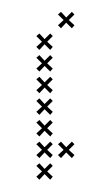

<svg xmlns="http://www.w3.org/2000/svg" viewBox="-20 -301 147 317"><path d="M67.1 -9.3 57.9 -17.9 67.1 -27.1 62.9 -31.4 53.6 -22.1 45 -31.4 40 -27.1 49.3 -17.9 40 -9.3 45 -4.3 53.6 -13.6 62.9 -4.3ZM67.1 -45 57.9 -53.6 67.1 -62.9 62.9 -67.1 53.6 -57.9 45 -67.1 40 -62.9 49.3 -53.6 40 -45 45 -40 53.6 -49.3 62.9 -40ZM67.1 -80.7 57.9 -89.3 67.1 -98.6 62.9 -102.9 53.6 -93.6 45 -102.9 40 -98.6 49.3 -89.3 40 -80.7 45 -75.7 53.6 -85 62.9 -75.7ZM67.1 -116.4 57.9 -125 67.1 -134.3 62.9 -138.6 53.6 -129.3 45 -138.6 40 -134.3 49.3 -125 40 -116.4 45 -111.4 53.6 -120.7 62.9 -111.4ZM67.1 -152.1 57.9 -160.7 67.1 -170 62.9 -174.3 53.6 -165 45 -174.3 40 -170 49.3 -160.7 40 -152.1 45 -147.1 53.6 -156.4 62.9 -147.1ZM67.1 -187.9 57.9 -196.4 67.1 -205.7 62.9 -210 53.6 -200.7 45 -210 40 -205.7 49.3 -196.4 40 -187.9 45 -182.9 53.6 -192.1 62.9 -182.9ZM67.1 -223.6 57.9 -232.1 67.1 -241.4 62.9 -245.7 53.6 -236.4 45 -245.7 40 -241.4 49.3 -232.1 40 -223.6 45 -218.6 53.6 -227.9 62.9 -218.6ZM102.9 -259.3 93.6 -267.9 102.9 -277.1 98.6 -281.4 89.3 -272.1 80.7 -281.4 75.7 -277.1 85 -267.9 75.7 -259.3 80.7 -254.3 89.3 -263.6 98.6 -254.3ZM102.9 -45 93.6 -53.6 102.9 -62.9 98.6 -67.1 89.3 -57.9 80.7 -67.1 75.7 -62.9 85 -53.6 75.7 -45 80.7 -40 89.3 -49.3 98.6 -40Z"/></svg>

Font: Gossip Low Cross Small
Style: Regular
Weight: 200
Width: 3
Designer: Deborah Khodanovich
Version: Version 1.001;Glyphs 3.3.1 (3343)